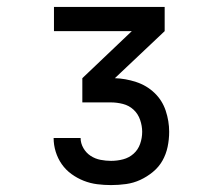

<svg xmlns="http://www.w3.org/2000/svg" viewBox="-20 -858 640 555"><path d="M301 -323Q281 -323 261 -325.5Q241 -328 222 -335.5Q203 -343 186.5 -355Q170 -367 158.5 -383.5Q147 -400 141 -419.5Q135 -439 135 -459H213Q213 -444 221 -430Q229 -416 242 -407.5Q255 -399 270.5 -396Q286 -393 301 -393Q319 -393 336 -397.5Q353 -402 366 -413.5Q379 -425 385 -442Q391 -459 391 -477Q391 -494 385 -511.5Q379 -529 366 -541Q353 -553 335.5 -557.5Q318 -562 300 -562H218V-632L361 -768H136V-838H456V-768L312 -632Q343 -631 373.5 -621Q404 -611 426.5 -589.5Q449 -568 459 -538Q469 -508 469 -477Q469 -455 464.5 -433.5Q460 -412 449.5 -393.5Q439 -375 422 -361Q405 -347 385.5 -338Q366 -329 344.5 -326Q323 -323 301 -323Z"/></svg>

Font: Monocode
Style: Regular
Weight: 400
Designer: Belleve Invis
Foundry: Belleve Invis
Version: Version 16.1.0; ttfautohint (v1.8.4)